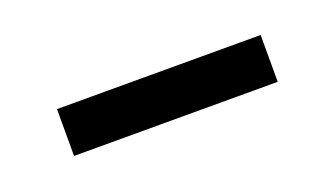

<svg xmlns="http://www.w3.org/2000/svg" viewBox="-25 -374 381 218"><g transform="rotate(-20 165.0 -265.5)"><path d="M42 -237.3V-293.9H288.1V-237.3Z"/></g></svg>

Font: Bpmf Zihi Only R
Style: R
Weight: 400
Foundry: But Ko
Version: Version 1.320